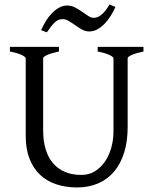

<svg xmlns="http://www.w3.org/2000/svg" viewBox="-20 -825 694 860"><path d="M622.6 -594.2Q589.4 -587.4 570.6 -579.1Q551.8 -570.8 551.8 -564V-255.9Q551.8 -191.9 536.1 -141.6Q520.5 -91.3 491.2 -56.6Q461.9 -22 419.9 -3.7Q377.9 14.6 325.2 14.6Q274.9 14.6 232.7 0.7Q190.4 -13.2 159.9 -41.7Q129.4 -70.3 112.3 -113.8Q95.2 -157.2 95.2 -216.8V-564Q95.2 -569.8 77.4 -578.6Q59.6 -587.4 24.4 -594.2V-615.2H244.1V-594.2Q210.9 -587.4 192.1 -579.1Q173.3 -570.8 173.3 -564V-241.2Q173.3 -194.3 184.3 -157.2Q195.3 -120.1 217 -94.5Q238.8 -68.8 270.5 -55.2Q302.2 -41.5 344.2 -41.5Q378.9 -41.5 405.8 -58.3Q432.6 -75.2 450.9 -102.5Q469.2 -129.9 478.8 -164.8Q488.3 -199.7 488.3 -235.8V-564Q488.3 -569.8 470.5 -578.6Q452.6 -587.4 417.5 -594.2V-615.2H622.6ZM497.1 -793.9Q488.3 -773.9 476.1 -754.4Q463.9 -734.9 449 -719.2Q434.1 -703.6 416.5 -693.8Q398.9 -684.1 379.9 -684.1Q362.8 -684.1 347.4 -692.6Q332 -701.2 317.4 -711.7Q302.7 -722.2 288.3 -730.7Q273.9 -739.3 259.8 -739.3Q240.2 -739.3 224.1 -723.4Q208 -707.5 189.9 -680.2L164.1 -689.9Q172.9 -710 184.8 -729.7Q196.8 -749.5 211.9 -765.1Q227.1 -780.8 244.4 -790.5Q261.7 -800.3 280.8 -800.3Q299.3 -800.3 315.9 -791.7Q332.5 -783.2 347.2 -772.7Q361.8 -762.2 375 -753.7Q388.2 -745.1 399.9 -745.1Q418.5 -745.1 436.3 -760.7Q454.1 -776.4 470.7 -805.2Z"/></svg>

Font: Gentium Plus Viet
Style: Regular
Weight: 400
Designer: J. Victor Gaultney, Annie Olsen, Iska Routamaa, Becca Hirsbrunner
Foundry: SIL International
Version: Version 5.000